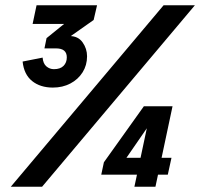

<svg xmlns="http://www.w3.org/2000/svg" viewBox="-20 -710 761 730"><path d="M21 0 602 -690H721L140 0ZM365 -46 375 -93 396 -110H632L618 -46ZM181 -377Q133 -377 102 -402Q71 -427 66 -476L142 -491Q144 -468 156.5 -457.5Q169 -447 185 -447Q209 -447 221.5 -459.5Q234 -472 234 -492Q234 -526 193 -526H149L157 -565L283 -667L336 -634L211 -546L205 -569Q216 -571 226.5 -572Q237 -573 244 -573Q277 -573 294 -549Q311 -525 311 -496Q311 -462 294 -435Q277 -408 247.5 -392.5Q218 -377 181 -377ZM375 -93 527 -306H596L449 -93ZM491 0 556 -306H636L571 0ZM104 -619 119 -690H349L336 -634L304 -619Z"/></svg>

Font: Radio Canada Big Medium
Style: Italic
Weight: 500
Italic angle: -12°
Designer: Étienne Aubert Bonn
Foundry: Coppers and Brasses
Version: Version 1.001